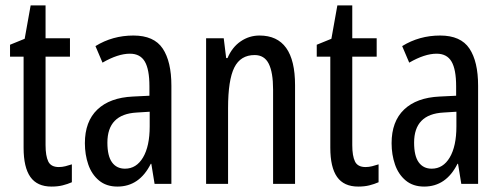

<svg xmlns="http://www.w3.org/2000/svg" viewBox="-20 -678 1846 708"><path d="M197 -62Q209 -62 221 -65Q233 -68 245 -72V-6Q229 1 211 5.5Q193 10 170 10Q117 10 92 -25.5Q67 -61 67 -133V-469H17V-513L71 -535L93 -658H148V-537H238V-469H148V-143Q148 -103 158 -82.5Q168 -62 197 -62Z M472 -547Q548 -547 580 -499Q612 -451 612 -362V0H550L538 -74H536Q494 10 413 10Q372 10 345 -12.5Q318 -35 305.5 -71.5Q293 -108 293 -150Q293 -230 339 -274Q385 -318 470 -322L531 -325V-360Q531 -422 514 -451Q497 -480 459 -480Q415 -480 358 -447L332 -508Q395 -547 472 -547ZM484 -263Q376 -257 376 -152Q376 -103 393 -79.5Q410 -56 441 -56Q483 -56 507.5 -97.5Q532 -139 532 -212V-266Z M937 -547Q1068 -547 1068 -364V0H987V-348Q987 -411 971 -443Q955 -475 919 -475Q867 -475 844 -429Q821 -383 821 -279V0H740V-537H805L814 -464H819Q836 -504 867.5 -525.5Q899 -547 937 -547Z M1328 -62Q1340 -62 1352 -65Q1364 -68 1376 -72V-6Q1360 1 1342 5.5Q1324 10 1301 10Q1248 10 1223 -25.5Q1198 -61 1198 -133V-469H1148V-513L1202 -535L1224 -658H1279V-537H1369V-469H1279V-143Q1279 -103 1289 -82.5Q1299 -62 1328 -62Z M1603 -547Q1679 -547 1711 -499Q1743 -451 1743 -362V0H1681L1669 -74H1667Q1625 10 1544 10Q1503 10 1476 -12.5Q1449 -35 1436.5 -71.5Q1424 -108 1424 -150Q1424 -230 1470 -274Q1516 -318 1601 -322L1662 -325V-360Q1662 -422 1645 -451Q1628 -480 1590 -480Q1546 -480 1489 -447L1463 -508Q1526 -547 1603 -547ZM1615 -263Q1507 -257 1507 -152Q1507 -103 1524 -79.5Q1541 -56 1572 -56Q1614 -56 1638.5 -97.5Q1663 -139 1663 -212V-266Z"/></svg>

Font: Noto Sans Khmer UI ExtraCondensed
Style: Regular
Weight: 400
Width: 2
Designer: Danh Hong and the Monotype Design Team
Foundry: Monotype Imaging Inc.
Version: Version 2.002; ttfautohint (v1.8.4.7-5d5b)